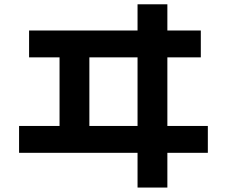

<svg xmlns="http://www.w3.org/2000/svg" viewBox="-20 -800 1040 880"><path d="M252.9 -537.1H113.3V-660.2H610.4V-780.3H747.1V-660.2H900.4V-537.1H747.1V-222.7H932.6V-99.6H747.1V59.6H610.4V-99.6H67.4V-222.7H252.9ZM389.6 -222.7H610.4V-537.1H389.6Z"/></svg>

Font: Mgen+ 1c bold
Style: Bold
Weight: 700
Designer: [Source Han Sans]
Ryoko NISHIZUKA  (kana & ideographs); Paul D. Hunt (Latin, Greek & Cyrillic); Wenlong ZHANG  (bopomofo
Version: Version 1.059.20150602